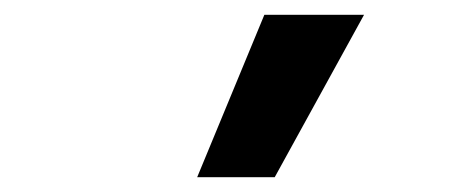

<svg xmlns="http://www.w3.org/2000/svg" viewBox="-20 -1020 640 260"><path d="M352 -780H247L338 -1000H473Z"/></svg>

Font: M PLUS Code Latin 60 Medium
Style: Regular
Weight: 500
Width: 7
Monospace: yes
Designer: Coji Morishita
Foundry: UNDERFOREST DESIGN
Version: Version 1.005; ttfautohint (v1.8.3)